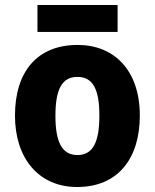

<svg xmlns="http://www.w3.org/2000/svg" viewBox="-20 -805 620 769"><path d="M451 -785H130V-677H451ZM540 -342C540 -524 437 -625 291 -625C128 -625 40 -517 40 -342C40 -171 135 -56 289 -56C454 -56 540 -172 540 -342ZM202 -341C202 -447 228 -497 290 -497C353 -497 378 -446 378 -342C378 -237 353 -184 290 -184C228 -184 202 -237 202 -341Z"/></svg>

Font: Noto Sans Malayalam UI SemiCondensed ExtraBold
Style: Regular
Weight: 800
Width: 4
Designer: Jelle Bosma - Monotype Design Team
Foundry: Monotype Imaging Inc.
Version: Version 2.104